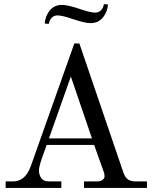

<svg xmlns="http://www.w3.org/2000/svg" viewBox="-20 -926 752 946"><path d="M329.1 -548.8 221.2 -244.1H433.1ZM371.1 -711.9 587.9 -76.2Q596.7 -50.8 611.1 -41.5Q625.5 -32.2 647.9 -32.2H704.1V0H394V-32.2H460Q474.6 -32.2 484.9 -39.6Q495.1 -46.9 495.1 -57.1Q495.1 -69.8 491.2 -79.1L443.8 -211.9H210L186 -145Q171.9 -103.5 171.9 -86.9Q171.9 -65.4 182.9 -48.8Q193.8 -32.2 221.2 -32.2H282.2V0H7.8V-32.2H44.9Q103.5 -32.2 130.9 -105L346.2 -711.9ZM200.2 -810.1Q203.6 -848.6 225.8 -875.2Q248 -901.9 286.1 -901.9Q314 -901.9 376 -880.9Q426.3 -863.8 448.2 -863.8Q465.8 -863.8 477.1 -874.8Q488.3 -885.7 492.2 -905.8L512.2 -903.8Q508.8 -865.7 486.3 -838.9Q463.9 -812 425.8 -812Q397.9 -812 335.9 -833Q285.6 -850.1 264.2 -850.1Q246.6 -850.1 235.4 -839.1Q224.1 -828.1 220.2 -808.1Z"/></svg>

Font: Flanker Steampunk
Style: Regular
Weight: 400
Designer: Alexey Kryukov, Leonardo Di Lena
Foundry: Alexey Kryukov, Leonardo Di Lena
Version: 1.210